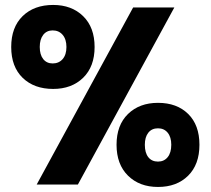

<svg xmlns="http://www.w3.org/2000/svg" viewBox="-20 -739 844 769"><path d="M127 0 513.2 -709H678.2L292 0ZM192.9 -382.8Q116.7 -382.8 70.8 -427.2Q24.9 -471.7 24.9 -550.8Q24.9 -629.9 70.8 -674.6Q116.7 -719.2 192.9 -719.2Q267.1 -719.2 313 -674.3Q358.9 -629.4 358.9 -550.8Q358.9 -472.2 313 -427.5Q267.1 -382.8 192.9 -382.8ZM190.9 -484.9Q215.8 -484.9 231 -502.4Q246.1 -520 246.1 -550.8Q246.1 -581.5 231 -599.4Q215.8 -617.2 190.9 -617.2Q167 -617.2 153.1 -599.4Q139.2 -581.5 139.2 -550.8Q139.2 -520 153.1 -502.4Q167 -484.9 190.9 -484.9ZM612.8 9.8Q538.6 9.8 492.7 -35.4Q446.8 -80.6 446.8 -159.2Q446.8 -237.8 492.7 -282.5Q538.6 -327.1 612.8 -327.1Q688.5 -327.1 733.6 -282.7Q778.8 -238.3 778.8 -159.2Q778.8 -80.1 733.4 -35.2Q688 9.8 612.8 9.8ZM612.8 -91.8Q637.2 -91.8 651.6 -109.6Q666 -127.4 666 -159.2Q666 -189.9 651.6 -207.5Q637.2 -225.1 612.8 -225.1Q587.9 -225.1 574 -207.5Q560.1 -189.9 560.1 -159.2Q560.1 -127 574 -109.4Q587.9 -91.8 612.8 -91.8Z"/></svg>

Font: Biathlonist
Style: Bold
Weight: 700
Designer: Go4gold
Foundry: Go4gold
Version: Version 3.010;FEAKit 1.0